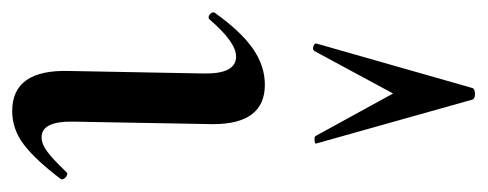

<svg xmlns="http://www.w3.org/2000/svg" viewBox="-260 -514 780 307"><g transform="rotate(90 129.5 -361.0)"><path d="M90 -83 94 -297Q95 -349 67 -349Q44 -349 8 -307Q6 -305 5 -305Q1 -305 -2 -308.5Q-5 -312 -3 -315Q27 -357 54.5 -376Q82 -395 112 -395Q175 -395 175 -312L171 -89Q170 -38 196 -38Q207 -38 219.5 -47.5Q232 -57 251 -77Q253 -79 254 -79Q258 -79 261 -75.5Q264 -72 263 -69Q232 -28 207.5 -9.5Q183 9 154 9Q87 9 90 -83ZM206 -477Q207 -475 201 -474.5Q195 -474 194 -476L126 -600L58 -474Q56 -472 54 -472Q51 -472 48.5 -473.5Q46 -475 46 -477L117 -726Q118 -731 127 -731Q135 -731 136 -726Z"/></g></svg>

Font: Cormorant Upright SemiBold
Style: Regular
Weight: 600
Designer: Christian Thalmann (Catharsis Fonts)
Foundry: Catharsis Fonts
Version: Version 3.302